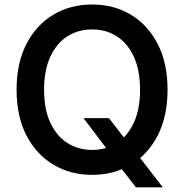

<svg xmlns="http://www.w3.org/2000/svg" viewBox="-20 -757 811 842"><path d="M346.2 -238.8H458L532.2 -142.6L572.3 -93.3L693.8 64.5H576.2L494.6 -40.5L464.4 -83ZM384.3 9.8Q289.1 9.8 214.1 -34.9Q139.2 -79.6 95.9 -163.1Q52.7 -246.6 52.7 -363.3Q52.7 -480.5 95.9 -564.2Q139.2 -647.9 214.1 -692.6Q289.1 -737.3 384.3 -737.3Q479 -737.3 553.7 -692.6Q628.4 -647.9 671.6 -564.2Q714.8 -480.5 714.8 -363.3Q714.8 -246.6 671.6 -162.8Q628.4 -79.1 553.7 -34.7Q479 9.8 384.3 9.8ZM384.3 -99.6Q444.8 -99.6 492.2 -129.9Q539.6 -160.2 566.9 -219Q594.2 -277.8 594.2 -363.3Q594.2 -449.2 566.9 -508.3Q539.6 -567.4 492.2 -597.7Q444.8 -627.9 384.3 -627.9Q323.2 -627.9 275.6 -597.7Q228 -567.4 200.7 -508.3Q173.3 -449.2 173.3 -363.3Q173.3 -277.8 200.7 -219Q228 -160.2 275.6 -129.9Q323.2 -99.6 384.3 -99.6Z"/></svg>

Font: Inter Cardless
Style: Medium
Weight: 500
Designer: Rasmus Andersson
Foundry: rsms
Version: Version 4.001;git-9221beed3